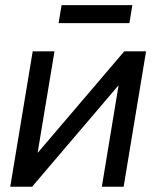

<svg xmlns="http://www.w3.org/2000/svg" viewBox="-20 -711 595 731"><path d="M450.7 0H367.7L431.2 -384.3H429.7L102.1 0H19L104.5 -515.6H187.5L123.5 -130.9H125L453.1 -515.6H536.1ZM483.9 -691.4 472.7 -623H203.1L214.4 -691.4Z"/></svg>

Font: Inter Display
Style: Italic
Weight: 400
Italic angle: -9.39999°
Designer: Rasmus Andersson
Foundry: rsms
Version: Version 4.000;git-a52131595